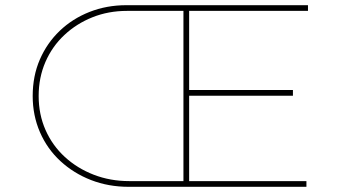

<svg xmlns="http://www.w3.org/2000/svg" viewBox="-20 -720 1327 740"><path d="M476 0Q398 0 331 -26Q264 -52 213 -99Q162 -146 134 -210.5Q106 -275 106 -350Q106 -427 133.5 -490.5Q161 -554 210 -601Q259 -648 325 -674Q391 -700 467 -700H1167V-678H709V-373H1109V-351H709V-22H1161V0ZM129 -350Q129 -279 155.5 -219Q182 -159 230 -115Q278 -71 341.5 -46.5Q405 -22 478 -22H687V-678H469Q398 -678 336.5 -653.5Q275 -629 228 -585Q181 -541 155 -481Q129 -421 129 -350Z"/></svg>

Font: Lexend Mega Thin
Style: Regular
Weight: 250
Version: Version 1.007